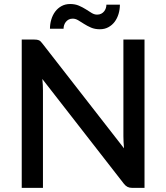

<svg xmlns="http://www.w3.org/2000/svg" viewBox="-20 -912 808 932"><path d="M681.5 -720V0H622Q608.5 0 599 -4.8Q589.5 -9.5 581 -20.5L185.5 -528.5Q187 -514 187.8 -499.8Q188.5 -485.5 188.5 -473.5V0H85.5V-720H146.5Q154 -720 159.2 -719.2Q164.5 -718.5 169 -716.5Q173.5 -714.5 177.5 -710.5Q181.5 -706.5 186 -700.5L582 -192Q580.5 -207.5 579.8 -222.5Q579 -237.5 579 -250.5V-720ZM451.5 -841Q463 -841 471.5 -845.5Q480 -850 485.5 -857Q491 -864 493.8 -872.5Q496.5 -881 496.5 -889.5H562Q562 -866 555.5 -844.5Q549 -823 536.8 -806.5Q524.5 -790 506.2 -780Q488 -770 464.5 -770Q440.5 -770 422 -778Q403.5 -786 388.2 -795.8Q373 -805.5 359.8 -813.5Q346.5 -821.5 333 -821.5Q321.5 -821.5 313.2 -817Q305 -812.5 299.5 -805.5Q294 -798.5 291.2 -789.8Q288.5 -781 288.5 -772.5H222.5Q222.5 -795.5 229 -817.2Q235.5 -839 248 -855.8Q260.5 -872.5 278.8 -882.5Q297 -892.5 320.5 -892.5Q344.5 -892.5 363 -884.5Q381.5 -876.5 396.8 -866.8Q412 -857 425 -849Q438 -841 451.5 -841Z"/></svg>

Font: LatoLatin Semibold
Style: Regular
Weight: 600
Designer: Lukasz Dziedzic with Adam Twardoch and Botio Nikoltchev
Foundry: tyPoland Lukasz Dziedzic
Version: Version 2.015; 2015-08-06; http://www.latofonts.com/